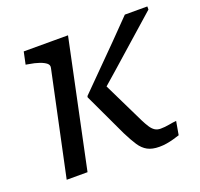

<svg xmlns="http://www.w3.org/2000/svg" viewBox="-100 -648 795 762"><g transform="rotate(-20 297.5 -267.0)"><path d="M419 -120 326 -311 284 -250Q335 -294 387 -340Q439 -386 491.5 -432.5Q544 -479 595 -524V-537H500Q459 -495 417 -452Q375 -409 333 -367.5Q291 -326 250 -284L249 -279L335 -96Q352 -62 366.5 -40Q381 -18 400.5 -7.5Q420 3 450 3Q466 3 481 0.5Q496 -2 510.5 -6Q525 -10 537 -14L547 -71Q534 -70 515.5 -66.5Q497 -63 479 -63Q465 -63 455 -69.5Q445 -76 436.5 -89Q428 -102 419 -120ZM59 0H147L260 -537H73L62 -485L73 -483Q99 -479 117.5 -472.5Q136 -466 145.5 -458Q155 -450 152 -438Z"/></g></svg>

Font: Roboto Serif
Style: Italic
Weight: 400
Italic angle: -10°
Designer: Greg Gazdowicz
Foundry: Commercial Type
Version: Version 1.008